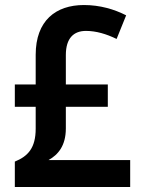

<svg xmlns="http://www.w3.org/2000/svg" viewBox="-20 -810 567 764"><path d="M314 -790C202 -790 122 -728 122 -592V-474H39V-385H122V-298C122 -221 91 -188 39 -167V-66H498V-173H173C211 -194 242 -230 242 -299V-385H409V-474H242V-591C242 -659 274 -687 322 -687C362 -687 403 -675 444 -655L482 -749C435 -773 378 -790 314 -790Z"/></svg>

Font: Noto Sans Malayalam UI SemiCondensed SemiBold
Style: Regular
Weight: 600
Width: 4
Designer: Jelle Bosma - Monotype Design Team
Foundry: Monotype Imaging Inc.
Version: Version 2.104